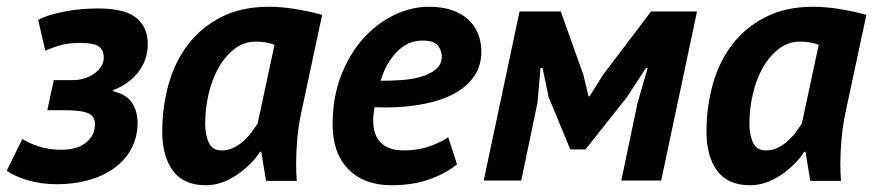

<svg xmlns="http://www.w3.org/2000/svg" viewBox="-40 -534 2583 568"><path d="M100 -208 119 -297H177Q193 -297 209.5 -302Q226 -307 238.5 -316Q251 -325 259 -337Q267 -349 267 -363Q267 -387 251.5 -397Q236 -407 198 -407Q165 -407 142 -401Q119 -395 94 -384L73 -475Q89 -484 110 -490Q131 -496 154.5 -500.5Q178 -505 202.5 -507Q227 -509 250 -509Q330 -509 364 -480.5Q398 -452 397 -402Q397 -378 389 -356.5Q381 -335 367 -318Q353 -301 334.5 -288Q316 -275 295 -268V-264Q336 -254 351.5 -228.5Q367 -203 367 -172Q367 -129 349 -95Q331 -61 299 -37.5Q267 -14 223.5 -1.5Q180 11 129 11Q81 11 41.5 -1Q2 -13 -20 -29L26 -123Q46 -110 75.5 -100.5Q105 -91 142 -91Q189 -91 215 -112.5Q241 -134 241 -167Q241 -189 222 -198.5Q203 -208 146 -208Z M851 -200Q843 -162 839.5 -123Q836 -84 836 -49Q836 -35 836.5 -22.5Q837 -10 838 1H747L733 -85H729Q718 -67 700.5 -49.5Q683 -32 662 -17.5Q641 -3 617.5 5.5Q594 14 569 14Q503 14 471.5 -29Q440 -72 440 -144Q440 -217 458.5 -284Q477 -351 516 -402Q555 -453 614.5 -483.5Q674 -514 756 -514Q791 -514 832.5 -507.5Q874 -501 913 -490ZM616 -89Q634 -89 650 -96.5Q666 -104 679.5 -116Q693 -128 703.5 -142Q714 -156 722 -168L772 -401Q761 -406 746.5 -408.5Q732 -411 718 -411Q682 -411 654 -389.5Q626 -368 606.5 -333.5Q587 -299 577 -255.5Q567 -212 567 -168Q567 -136 577.5 -112.5Q588 -89 616 -89Z M1312 -48Q1281 -22 1232 -4Q1183 14 1118 14Q1037 14 990.5 -33.5Q944 -81 944 -166Q944 -246 969 -310.5Q994 -375 1034.5 -420Q1075 -465 1126 -489.5Q1177 -514 1228 -514Q1269 -514 1298.5 -503.5Q1328 -493 1347 -474.5Q1366 -456 1375 -432Q1384 -408 1384 -381Q1384 -340 1363 -309Q1342 -278 1304.5 -257.5Q1267 -237 1214 -226.5Q1161 -216 1098 -216Q1090 -216 1083 -216.5Q1076 -217 1068 -217Q1066 -205 1065 -195.5Q1064 -186 1064 -178Q1064 -133 1087.5 -111Q1111 -89 1154 -89Q1198 -89 1233 -102Q1268 -115 1286 -128ZM1086 -295Q1114 -295 1145.5 -297Q1177 -299 1204 -306.5Q1231 -314 1249 -328.5Q1267 -343 1267 -368Q1267 -383 1256 -398.5Q1245 -414 1210 -414Q1166 -414 1133.5 -380Q1101 -346 1086 -295Z M1846 -229 1876 -333H1871L1815 -247L1692 -92H1647L1583 -247L1565 -333H1559L1550 -230L1502 0H1391L1497 -500H1619L1686 -312L1701 -249H1704L1745 -314L1886 -500H2022L1916 0H1798Z M2461 -200Q2453 -162 2449.5 -123Q2446 -84 2446 -49Q2446 -35 2446.5 -22.5Q2447 -10 2448 1H2357L2343 -85H2339Q2328 -67 2310.5 -49.5Q2293 -32 2272 -17.5Q2251 -3 2227.5 5.5Q2204 14 2179 14Q2113 14 2081.5 -29Q2050 -72 2050 -144Q2050 -217 2068.5 -284Q2087 -351 2126 -402Q2165 -453 2224.5 -483.5Q2284 -514 2366 -514Q2401 -514 2442.5 -507.5Q2484 -501 2523 -490ZM2226 -89Q2244 -89 2260 -96.5Q2276 -104 2289.5 -116Q2303 -128 2313.5 -142Q2324 -156 2332 -168L2382 -401Q2371 -406 2356.5 -408.5Q2342 -411 2328 -411Q2292 -411 2264 -389.5Q2236 -368 2216.5 -333.5Q2197 -299 2187 -255.5Q2177 -212 2177 -168Q2177 -136 2187.5 -112.5Q2198 -89 2226 -89Z"/></svg>

Font: PT Sans
Style: Bold Italic
Weight: 700
Italic angle: -12°
Designer: A.Korolkova, O.Umpeleva, V.Yefimov
Foundry: ParaType Ltd
Version: Version 2.003W OFL